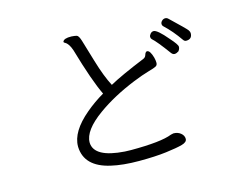

<svg xmlns="http://www.w3.org/2000/svg" viewBox="-101 -862 1201 1003"><g transform="rotate(-15 500.0 -360.0)"><path d="M475 -67Q313 -78 309 -158V-160Q309 -225 412 -299Q498 -361 616 -409Q668 -430 702 -439.5Q736 -449 745 -454.5Q754 -460 754 -472.5Q754 -485 750 -501Q738 -543 722 -543H720Q712 -540 708.5 -527.5Q705 -515 694 -510Q562 -456 499 -421Q470 -476 443.5 -565Q417 -654 408 -683.5Q399 -713 388.5 -716Q378 -719 360 -720Q319 -721 313 -704Q313 -699 320 -696Q339 -686 352 -648Q404 -469 443 -389Q390 -358 345 -320Q245 -236 245 -156V-153Q249 -46 383 -15Q447 0 534.5 0Q622 0 681.5 -7.5Q741 -15 770 -23Q799 -31 799 -49Q799 -67 783 -80Q767 -93 744 -93L730 -90Q671 -66 508 -66ZM967 -576Q967 -583 960 -593Q953 -603 874 -678Q867 -685 857.5 -685Q848 -685 840 -677.5Q832 -670 832 -661Q832 -652 839 -646Q880 -608 919 -552Q925 -543 934 -543Q967 -543 967 -576ZM880 -500Q889 -511 889 -523Q889 -535 854 -574Q802 -636 782 -636Q772 -636 764.5 -627.5Q757 -619 757 -611Q757 -603 762 -598Q786 -577 840 -503Q848 -492 858 -492Q868 -492 880 -500Z"/></g></svg>

Font: LXGW WenKai TC
Style: Regular
Weight: 400
Designer: LXGW / Fontworks Inc.
Foundry: LXGW / Fontworks Inc.
Version: Version 1.330